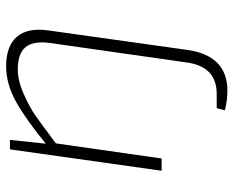

<svg xmlns="http://www.w3.org/2000/svg" viewBox="-86 -448 743 610"><g transform="rotate(-90 285.0 -142.5)"><path d="M146 -482 134 -368Q212 -432 268 -463Q324 -494 380 -494Q444 -494 473.5 -460Q503 -426 494 -361L432 81Q414 209 302 209Q273 209 240 201L247 175H292Q379 175 392 80L454 -355Q461 -408 440.5 -432.5Q420 -457 370 -457Q334 -457 291.5 -438Q249 -419 222 -400Q195 -381 135 -336L87 0H48L116 -482Z"/></g></svg>

Font: Exo 2.0 Extra Light
Style: Italic
Weight: 250
Italic angle: -8°
Designer: Natanael Gama
Version: Version 1.001;PS 001.001;hotconv 1.0.70;makeotf.lib2.5.58329